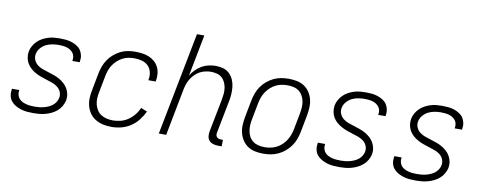

<svg xmlns="http://www.w3.org/2000/svg" viewBox="-63 -1044 3427 1360"><g transform="rotate(10 1650.0 -364.0)"><path d="M217 12Q194 12 171 10Q148 8 127.5 1.5Q107 -5 88 -15.5Q69 -26 55.5 -42.5Q42 -59 37.5 -81Q33 -103 37 -126L38 -132H90V-128Q87 -112 91 -97Q95 -82 104 -71Q113 -60 126.5 -53Q140 -46 154.5 -42Q169 -38 185 -36.5Q201 -35 217 -35Q233 -35 249 -36.5Q265 -38 281 -42Q297 -46 312.5 -52.5Q328 -59 342 -69.5Q356 -80 365.5 -95Q375 -110 378 -125Q383 -149 374 -169.5Q365 -190 348 -203Q331 -216 310 -223.5Q289 -231 267.5 -237.5Q246 -244 225.5 -251.5Q205 -259 186 -269.5Q167 -280 151 -294Q135 -308 124 -326.5Q113 -345 109 -367.5Q105 -390 109 -413Q113 -434 124 -453.5Q135 -473 151 -488.5Q167 -504 186.5 -514.5Q206 -525 226.5 -531.5Q247 -538 268 -540Q289 -542 309 -542Q331 -542 353 -540Q375 -538 395 -531.5Q415 -525 433 -514Q451 -503 462 -487Q473 -471 477.5 -450Q482 -429 478 -406L477 -400H425V-404Q428 -419 425 -433.5Q422 -448 413.5 -458.5Q405 -469 393.5 -476.5Q382 -484 368 -488Q354 -492 339.5 -493.5Q325 -495 310 -495Q287 -495 264 -491Q241 -487 219.5 -476.5Q198 -466 181.5 -446.5Q165 -427 161 -405Q156 -382 165 -361Q174 -340 190.5 -327Q207 -314 228 -306.5Q249 -299 270 -292.5Q291 -286 312.5 -278.5Q334 -271 352.5 -260.5Q371 -250 387 -236Q403 -222 414 -203.5Q425 -185 429.5 -163Q434 -141 430 -117Q425 -96 413.5 -75.5Q402 -55 384 -39.5Q366 -24 345.5 -14Q325 -4 303 2Q281 8 259.5 10Q238 12 217 12Z M779 12Q748 12 719 6Q690 0 665 -14.5Q640 -29 623 -52Q606 -75 598 -103.5Q590 -132 591 -162.5Q592 -193 599 -225L622 -345Q627 -371 636.5 -397Q646 -423 662 -446.5Q678 -470 700.5 -489Q723 -508 748 -520.5Q773 -533 800 -537.5Q827 -542 853 -542Q879 -542 904.5 -538.5Q930 -535 952.5 -525.5Q975 -516 993 -500Q1011 -484 1021.5 -462.5Q1032 -441 1034.5 -415.5Q1037 -390 1032 -364L1031 -359H979V-363Q985 -391 978.5 -418Q972 -445 953.5 -463Q935 -481 908.5 -488Q882 -495 854 -495Q833 -495 811.5 -491Q790 -487 770 -476.5Q750 -466 733 -450.5Q716 -435 703.5 -416Q691 -397 684 -376.5Q677 -356 673 -336L650 -216Q645 -192 644 -169Q643 -146 648.5 -125Q654 -104 665.5 -86Q677 -68 695 -56.5Q713 -45 735 -40Q757 -35 780 -35Q807 -35 835 -42Q863 -49 888 -66Q913 -83 932 -106.5Q951 -130 962 -157L1007 -139Q992 -106 969 -76.5Q946 -47 915 -26.5Q884 -6 848.5 3Q813 12 779 12Z M1547 12Q1528 12 1510.5 7Q1493 2 1481.5 -10.5Q1470 -23 1467.5 -41.5Q1465 -60 1469 -79L1515 -314Q1519 -336 1521 -358Q1523 -380 1519.5 -400.5Q1516 -421 1507.5 -439.5Q1499 -458 1484 -471Q1469 -484 1448.5 -489.5Q1428 -495 1406 -495Q1386 -495 1365.5 -490.5Q1345 -486 1327 -476.5Q1309 -467 1293 -451.5Q1277 -436 1265.5 -418Q1254 -400 1247 -380.5Q1240 -361 1236 -342L1170 0H1117L1261 -740H1314L1256 -441Q1269 -464 1289 -484Q1309 -504 1332.5 -517.5Q1356 -531 1382 -536.5Q1408 -542 1432 -542Q1461 -542 1486.5 -534.5Q1512 -527 1530.5 -509Q1549 -491 1559.5 -467Q1570 -443 1573 -416Q1576 -389 1574 -361Q1572 -333 1566 -305L1522 -79Q1520 -70 1521 -61.5Q1522 -53 1527 -47Q1532 -41 1540 -38Q1548 -35 1557 -35H1572L1571 12Z M1869 12Q1839 12 1810 6Q1781 0 1758 -15.5Q1735 -31 1719.5 -54.5Q1704 -78 1697 -106Q1690 -134 1691.5 -164Q1693 -194 1699 -225L1722 -345Q1727 -371 1736.5 -397Q1746 -423 1762.5 -447Q1779 -471 1802 -490Q1825 -509 1850.5 -521Q1876 -533 1903 -537.5Q1930 -542 1957 -542Q1987 -542 2016.5 -536Q2046 -530 2069 -514.5Q2092 -499 2107.5 -475.5Q2123 -452 2130 -424Q2137 -396 2135.5 -366Q2134 -336 2128 -305L2105 -185Q2100 -159 2090.5 -133Q2081 -107 2064 -83Q2047 -59 2024.5 -40Q2002 -21 1976 -9Q1950 3 1923 7.5Q1896 12 1869 12ZM1871 -35Q1892 -35 1913 -39Q1934 -43 1954.5 -53Q1975 -63 1992 -78.5Q2009 -94 2021.5 -113Q2034 -132 2042 -153Q2050 -174 2054 -194L2077 -314Q2081 -337 2082.5 -359.5Q2084 -382 2079.5 -403Q2075 -424 2065 -442Q2055 -460 2038.5 -472.5Q2022 -485 2000.5 -490Q1979 -495 1956 -495Q1935 -495 1913.5 -491Q1892 -487 1872 -477Q1852 -467 1835 -451.5Q1818 -436 1805 -417Q1792 -398 1784.5 -377Q1777 -356 1773 -336L1750 -216Q1745 -193 1744 -170.5Q1743 -148 1747 -127Q1751 -106 1761 -88Q1771 -70 1788 -57.5Q1805 -45 1826.5 -40Q1848 -35 1871 -35Z M2417 12Q2394 12 2371 10Q2348 8 2327.5 1.5Q2307 -5 2288 -15.5Q2269 -26 2255.5 -42.5Q2242 -59 2237.5 -81Q2233 -103 2237 -126L2238 -132H2290V-128Q2287 -112 2291 -97Q2295 -82 2304 -71Q2313 -60 2326.5 -53Q2340 -46 2354.5 -42Q2369 -38 2385 -36.5Q2401 -35 2417 -35Q2433 -35 2449 -36.5Q2465 -38 2481 -42Q2497 -46 2512.5 -52.5Q2528 -59 2542 -69.5Q2556 -80 2565.5 -95Q2575 -110 2578 -125Q2583 -149 2574 -169.5Q2565 -190 2548 -203Q2531 -216 2510 -223.5Q2489 -231 2467.5 -237.5Q2446 -244 2425.5 -251.5Q2405 -259 2386 -269.5Q2367 -280 2351 -294Q2335 -308 2324 -326.5Q2313 -345 2309 -367.5Q2305 -390 2309 -413Q2313 -434 2324 -453.5Q2335 -473 2351 -488.5Q2367 -504 2386.5 -514.5Q2406 -525 2426.5 -531.5Q2447 -538 2468 -540Q2489 -542 2509 -542Q2531 -542 2553 -540Q2575 -538 2595 -531.5Q2615 -525 2633 -514Q2651 -503 2662 -487Q2673 -471 2677.5 -450Q2682 -429 2678 -406L2677 -400H2625V-404Q2628 -419 2625 -433.5Q2622 -448 2613.5 -458.5Q2605 -469 2593.5 -476.5Q2582 -484 2568 -488Q2554 -492 2539.5 -493.5Q2525 -495 2510 -495Q2487 -495 2464 -491Q2441 -487 2419.5 -476.5Q2398 -466 2381.5 -446.5Q2365 -427 2361 -405Q2356 -382 2365 -361Q2374 -340 2390.5 -327Q2407 -314 2428 -306.5Q2449 -299 2470 -292.5Q2491 -286 2512.5 -278.5Q2534 -271 2552.5 -260.5Q2571 -250 2587 -236Q2603 -222 2614 -203.5Q2625 -185 2629.5 -163Q2634 -141 2630 -117Q2625 -96 2613.5 -75.5Q2602 -55 2584 -39.5Q2566 -24 2545.5 -14Q2525 -4 2503 2Q2481 8 2459.5 10Q2438 12 2417 12Z M2967 12Q2944 12 2921 10Q2898 8 2877.5 1.5Q2857 -5 2838 -15.5Q2819 -26 2805.5 -42.5Q2792 -59 2787.5 -81Q2783 -103 2787 -126L2788 -132H2840V-128Q2837 -112 2841 -97Q2845 -82 2854 -71Q2863 -60 2876.5 -53Q2890 -46 2904.5 -42Q2919 -38 2935 -36.5Q2951 -35 2967 -35Q2983 -35 2999 -36.5Q3015 -38 3031 -42Q3047 -46 3062.5 -52.5Q3078 -59 3092 -69.5Q3106 -80 3115.5 -95Q3125 -110 3128 -125Q3133 -149 3124 -169.5Q3115 -190 3098 -203Q3081 -216 3060 -223.5Q3039 -231 3017.5 -237.5Q2996 -244 2975.5 -251.5Q2955 -259 2936 -269.5Q2917 -280 2901 -294Q2885 -308 2874 -326.5Q2863 -345 2859 -367.5Q2855 -390 2859 -413Q2863 -434 2874 -453.5Q2885 -473 2901 -488.5Q2917 -504 2936.5 -514.5Q2956 -525 2976.5 -531.5Q2997 -538 3018 -540Q3039 -542 3059 -542Q3081 -542 3103 -540Q3125 -538 3145 -531.5Q3165 -525 3183 -514Q3201 -503 3212 -487Q3223 -471 3227.5 -450Q3232 -429 3228 -406L3227 -400H3175V-404Q3178 -419 3175 -433.5Q3172 -448 3163.5 -458.5Q3155 -469 3143.5 -476.5Q3132 -484 3118 -488Q3104 -492 3089.5 -493.5Q3075 -495 3060 -495Q3037 -495 3014 -491Q2991 -487 2969.5 -476.5Q2948 -466 2931.5 -446.5Q2915 -427 2911 -405Q2906 -382 2915 -361Q2924 -340 2940.5 -327Q2957 -314 2978 -306.5Q2999 -299 3020 -292.5Q3041 -286 3062.5 -278.5Q3084 -271 3102.5 -260.5Q3121 -250 3137 -236Q3153 -222 3164 -203.5Q3175 -185 3179.5 -163Q3184 -141 3180 -117Q3175 -96 3163.5 -75.5Q3152 -55 3134 -39.5Q3116 -24 3095.5 -14Q3075 -4 3053 2Q3031 8 3009.5 10Q2988 12 2967 12Z"/></g></svg>

Font: Lode Dark Term
Style: Italic
Weight: 400
Italic angle: -11°
Monospace: yes
Designer: Belleve Invis
Foundry: Belleve Invis
Version: Version 29.2.0